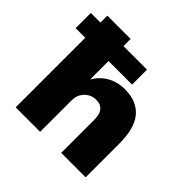

<svg xmlns="http://www.w3.org/2000/svg" viewBox="-176 -874 1044 1044"><g transform="rotate(45 345.5 -352.5)"><path d="M81 0V-535H7V-652H81V-705H260V-650H441V-535H260V-393Q285 -438 329.5 -464Q374 -490 432 -490Q523 -490 571 -434Q619 -378 619 -260V0H431V-253Q431 -284 423 -302.5Q415 -321 400 -330Q385 -339 362 -339Q336 -339 315 -326.5Q294 -314 281.5 -292.5Q269 -271 269 -241V0Z"/></g></svg>

Font: Nunito Sans 8pt Black
Style: Regular
Weight: 900
Version: Version 3.101;gftools[0.9.27]